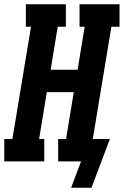

<svg xmlns="http://www.w3.org/2000/svg" viewBox="-35 -755 579 898"><path d="M298 123 300 117 344 0H237V-105H274L310 -324H184L148 -105H172V0H-15V-105H23L110 -630H86V-735H273V-630H235L202 -429H328L361 -630H337V-735H524V-630H486L399 -105H479L436 9L393 123Z"/></svg>

Font: Iosevka Slab Extrabold Oblique
Style: Regular
Weight: 800
Italic angle: -9°
Monospace: yes
Designer: Belleve Invis
Foundry: Belleve Invis
Version: Version 11.1.1; ttfautohint (v1.8.3)